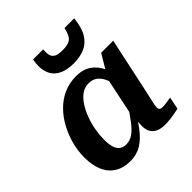

<svg xmlns="http://www.w3.org/2000/svg" viewBox="-214 -935 1092 1092"><g transform="rotate(-45 332.0 -388.5)"><path d="M505 -352 461 -335Q454 -376 441 -406Q428 -436 407 -453Q386 -470 353 -470Q322 -470 296.5 -452Q271 -434 251 -403Q231 -372 217 -334Q203 -296 196 -256.5Q189 -217 189 -181Q189 -145 196 -121Q203 -97 219 -84.5Q235 -72 259 -72Q290 -72 315.5 -90Q341 -108 368 -143.5Q395 -179 428 -231L446 -198Q411 -133 376 -85.5Q341 -38 301 -13Q261 12 210 12Q154 12 115.5 -12Q77 -36 57.5 -80.5Q38 -125 38 -187Q38 -240 51.5 -291.5Q65 -343 90 -389.5Q115 -436 150.5 -472Q186 -508 231.5 -528.5Q277 -549 331 -549Q388 -549 424 -523.5Q460 -498 479.5 -454Q499 -410 505 -352ZM624 -542 554 -216Q547 -181 541 -157Q535 -133 532.5 -119Q530 -105 530 -98Q530 -87 536 -81.5Q542 -76 555 -76Q574 -76 592.5 -79.5Q611 -83 624 -84L609 -10Q594 -7 575.5 -3.5Q557 0 536.5 2.5Q516 5 493 5Q463 5 441 -5Q419 -15 407.5 -34.5Q396 -54 396 -82Q396 -91 397 -109Q398 -127 401 -151L392 -142L449 -416L457 -425L527 -542ZM375 -609Q425 -609 463.5 -625.5Q502 -642 526 -681Q550 -720 557 -789H479Q472 -757 461.5 -739Q451 -721 432 -714Q413 -707 381 -707Q348 -707 331 -716Q314 -725 309.5 -743.5Q305 -762 307 -789H226Q224 -776 222.5 -764.5Q221 -753 221 -741Q221 -699 238 -669.5Q255 -640 289.5 -624.5Q324 -609 375 -609Z"/></g></svg>

Font: Roboto Serif 20pt SemiBold
Style: Italic
Weight: 600
Italic angle: -10°
Version: Version 1.007